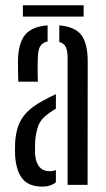

<svg xmlns="http://www.w3.org/2000/svg" viewBox="-20 -703 404 730"><path d="M37.5 -110Q37 -122.5 37 -135.5Q37 -148.5 37.5 -160.5Q39.5 -196.5 49.8 -225Q60 -253.5 82.8 -276.8Q105.5 -300 145 -321Q156.5 -327.5 168.5 -333.5Q180.5 -339.5 192.5 -345V-290Q185.5 -286 178 -280.8Q170.5 -275.5 162 -269.5Q133.5 -249 124.2 -221Q115 -193 113.5 -160.5Q113 -152 113 -140Q113 -128 113.5 -115.5Q116 -84.5 130.2 -68.2Q144.5 -52 169 -52Q182 -52 192.5 -56.5V-10Q173 6.5 141 6.5Q90.5 6.5 66.2 -22.2Q42 -51 37.5 -110ZM49.5 -392.5Q49 -410 48.5 -435.5Q48 -461 48.5 -480Q51 -541.5 76.5 -571.8Q102 -602 161 -606.5V-545.5Q143 -542 134 -528.8Q125 -515.5 124 -487.5Q123.5 -476.5 123.2 -459.2Q123 -442 123.2 -424.2Q123.5 -406.5 124 -392.5ZM237 0V-485Q237 -510.5 230 -524.5Q223 -538.5 205.5 -543.5V-606.5Q266 -601.5 289.8 -569Q313.5 -536.5 313.5 -469.5L313 0ZM67 -683H298V-640H67Z"/></svg>

Font: Big Shoulders Stencil Display Thin Medium
Style: Regular
Weight: 500
Version: Version 2.001